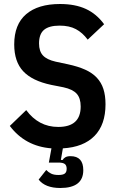

<svg xmlns="http://www.w3.org/2000/svg" viewBox="-20 -730 591 959"><path d="M278 -602Q225 -602 200 -581Q175 -560 175 -513Q175 -474 194.5 -453Q214 -432 258 -422L319 -409Q370 -398 405.5 -382Q441 -366 463.5 -342Q486 -318 496.5 -285.5Q507 -253 507 -209Q507 -107 452 -51Q397 5 294 11L284 69H293Q297 61 306.5 55.5Q316 50 332 50Q396 50 396 120Q396 209 281 209Q206 209 173 167L211 119Q221 130 235 137Q249 144 272 144Q294 144 303.5 137Q313 130 313 113Q313 96 303.5 89Q294 82 272 82H224L237 11Q106 1 29 -101L111 -180Q141 -139 181 -117.5Q221 -96 271 -96Q383 -96 383 -198Q383 -240 363 -262Q343 -284 297 -294L236 -306Q141 -326 96 -374Q51 -422 51 -508Q51 -608 110.5 -659Q170 -710 280 -710Q355 -710 408.5 -685.5Q462 -661 500 -609L418 -532Q392 -567 359 -584.5Q326 -602 278 -602Z"/></svg>

Font: IBM Plex Sans Condensed SemiBold
Style: Regular
Weight: 600
Width: 3
Designer: Mike Abbink, Paul van der Laan, Pieter van Rosmalen
Foundry: Bold Monday
Version: Version 1.3